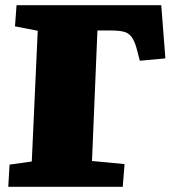

<svg xmlns="http://www.w3.org/2000/svg" viewBox="-20 -723 670 743"><path d="M12 0 17 -86 103 -98 126 -604 38 -621 44 -703H604L620 -497L521 -488L508 -538Q500 -566 488.5 -581Q477 -596 458 -600.5Q439 -605 409 -605H357L336 -100L462 -88L455 0Z"/></svg>

Font: Literata 18pt Black
Style: Italic
Weight: 900
Italic angle: -2°
Designer: Latin by Veronika Burian and Jose Scaglione. Greek by Irene Vlachou. Cyrillic by Vera Evstafieva
Foundry: TypeTogether
Version: Version 3.103;gftools[0.9.29]